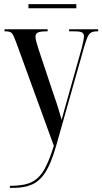

<svg xmlns="http://www.w3.org/2000/svg" viewBox="-20 -678 496 931"><path d="M28 223Q72 223 104 215.5Q136 208 160 187.5Q184 167 203 128.5Q222 90 241 29L59 -471Q46 -507 38 -516.5Q30 -526 8 -526H2V-536H211V-526H205Q174 -526 163 -520Q152 -514 152 -500Q152 -490 156.5 -474.5Q161 -459 167 -439L236 -232Q248 -198 254 -179.5Q260 -161 265 -144Q270 -127 279 -97Q286 -121 294.5 -154Q303 -187 313 -220L376 -444Q387 -487 387 -502Q387 -514 378.5 -520Q370 -526 342 -526H315V-536H456V-526H451Q433 -526 422.5 -520.5Q412 -515 405 -499.5Q398 -484 389 -454L252 30Q228 114 200 157.5Q172 201 134.5 217Q97 233 46 233H28ZM118 -638V-658H350V-638Z"/></svg>

Font: Noto Serif Display ExtraCondensed Medium
Style: Regular
Weight: 500
Width: 2
Designer: Monotype Design Team
Foundry: Monotype Imaging Inc.
Version: Version 2.009